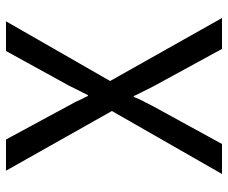

<svg xmlns="http://www.w3.org/2000/svg" viewBox="-80 -680 760 640"><g transform="rotate(-90 300.0 -360.0)"><path d="M250 -367 51 -720H155L268 -511Q282 -487 290 -467Q296 -457 300 -447H303Q307 -456 313 -467L335 -511L450 -720H549L350 -373L560 0H457L332 -229L310 -273Q304 -284 300 -294H297Q293 -284 288 -273Q283 -264 277.5 -252.5Q272 -241 266 -230L140 0H40Z"/></g></svg>

Font: JetBrainsMono NF
Style: Regular
Weight: 400
Monospace: yes
Designer: Philipp Nurullin, Konstantin Bulenkov
Foundry: JetBrains
Version: Version 1.0.2; ttfautohint (v1.8.3)